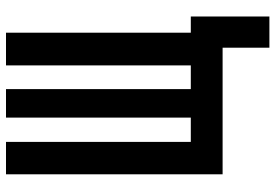

<svg xmlns="http://www.w3.org/2000/svg" viewBox="-159 -606 918 640"><g transform="rotate(-90 300.0 -286.0)"><path d="M461 -3H39V-725H147V-109H228V-725H323V-109H402V-725H511V-109H565V153H461Z"/></g></svg>

Font: JuliaMono
Style: Bold
Weight: 700
Monospace: yes
Designer: cormullion
Foundry: corm
Version: Version 0.055; ttfautohint (v1.8.4)